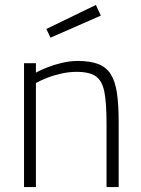

<svg xmlns="http://www.w3.org/2000/svg" viewBox="-20 -755 570 775"><path d="M77 0V-500H125V-462Q143 -472 171 -483Q199 -494 231 -501.5Q263 -509 293 -509Q344 -509 376.5 -496.5Q409 -484 427 -455.5Q445 -427 452 -379.5Q459 -332 459 -262V0H410V-259Q410 -338 401.5 -383Q393 -428 367.5 -446.5Q342 -465 289 -465Q259 -465 227.5 -458Q196 -451 169.5 -440.5Q143 -430 125 -420V0ZM184 -603 167 -638 367 -735 387 -692Z"/></svg>

Font: Cairo Play Light
Style: Regular
Weight: 300
Version: Version 3.119